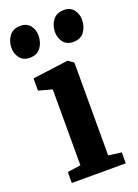

<svg xmlns="http://www.w3.org/2000/svg" viewBox="-167 -866 671 931"><g transform="rotate(-20 169.0 -401.0)"><path d="M36 0V-56.5L104.5 -66.5V-458L35 -477V-540L217 -564H220L247.5 -544.5V-65.5L314.5 -56.5V0ZM52.5 -640Q19.5 -640 2.2 -662.5Q-15 -685 -15 -714.5Q-15 -749.5 4.2 -775.5Q23.5 -801.5 61 -801.5H62Q95 -801.5 112 -779.2Q129 -757 129 -727.5Q129 -692 110.2 -666Q91.5 -640 53.5 -640ZM277 -640Q244 -640 226.8 -662.5Q209.5 -685 209.5 -714.5Q209.5 -749.5 228.8 -775.5Q248 -801.5 285.5 -801.5H286.5Q319.5 -801.5 336.5 -779.2Q353.5 -757 353.5 -727.5Q353.5 -692 334.5 -666Q315.5 -640 278 -640Z"/></g></svg>

Font: Merriweather 28pt
Style: Bold
Weight: 700
Version: Version 2.100